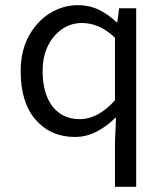

<svg xmlns="http://www.w3.org/2000/svg" viewBox="-20 -518 640 743"><path d="M425 205V28L429 -62H426Q396 -31 355.5 -9.5Q315 12 270 12Q176 12 118 -54.5Q60 -121 60 -242Q60 -321 91.5 -378.5Q123 -436 173.5 -467Q224 -498 281 -498Q325 -498 361 -481Q397 -464 431 -432H434L441 -486H507V205ZM288 -57Q360 -57 425 -130V-372Q392 -403 360.5 -416Q329 -429 297 -429Q255 -429 220.5 -405.5Q186 -382 165.5 -340.5Q145 -299 145 -243Q145 -156 183 -106.5Q221 -57 288 -57Z"/></svg>

Font: SauceCodePro NFM
Style: Regular
Weight: 400
Monospace: yes
Designer: Paul D. Hunt, Teo Tuominen
Foundry: Adobe
Version: Version 2.042;hotconv 1.1.0;makeotfexe 2.6.0;Nerd Fonts 3.3.